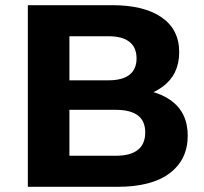

<svg xmlns="http://www.w3.org/2000/svg" viewBox="-20 -720 785 740"><path d="M87.3 0V-700H413.4Q534.9 -700 602.8 -653.2Q670.7 -606.4 670.7 -518.8Q670.7 -433.2 606.8 -385.8Q542.9 -338.4 436.9 -338.4L455.7 -379.8Q573.5 -379.8 638.5 -333.1Q703.5 -286.4 703.5 -197Q703.5 -105.2 634.3 -52.6Q565.2 0 432.4 0ZM247.5 -119.7H426.2Q482.4 -119.7 511 -142.1Q539.7 -164.4 539.7 -209.5Q539.7 -254 511 -275.4Q482.4 -296.7 426.2 -296.7H247.5ZM247.5 -410.5H398.8Q451.8 -410.5 479 -431.9Q506.3 -453.4 506.3 -494.7Q506.3 -537 479 -558.6Q451.8 -580.3 398.8 -580.3H247.5Z"/></svg>

Font: Montserrat Thin
Style: Regular
Weight: 100
Designer: Julieta Ulanovsky
Foundry: Julieta Ulanovsky
Version: Version 9.000